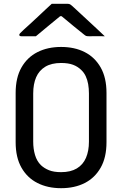

<svg xmlns="http://www.w3.org/2000/svg" viewBox="-20 -966 640 1006"><path d="M300 -720Q371 -720 424 -693Q477 -666 507.5 -612.5Q538 -559 538 -479V-221Q538 -141 507.5 -87.5Q477 -34 424 -7Q371 20 300 20Q230 20 176.5 -7Q123 -34 92.5 -87.5Q62 -141 62 -221V-479Q62 -559 92.5 -612.5Q123 -666 176.5 -693Q230 -720 300 -720ZM154 -224Q154 -186 163.5 -154Q173 -122 194 -101Q212 -84 237 -74Q262 -64 300 -64Q350 -64 382.5 -83.5Q415 -103 430.5 -139Q446 -175 446 -224V-476Q446 -502 442 -525Q438 -548 429 -567Q420 -586 406 -599Q388 -617 363 -626.5Q338 -636 300 -636Q250 -636 217.5 -616.5Q185 -597 169.5 -561.5Q154 -526 154 -476ZM251 -946H335Q343 -946 348.5 -942.5Q354 -939 369 -925Q377 -918 395 -901Q413 -884 436.5 -862.5Q460 -841 484 -818.5Q508 -796 529 -776Q510 -777 488 -776.5Q466 -776 448 -776Q437 -776 432 -777.5Q427 -779 419 -786Q403 -799 367 -828Q339 -851 303 -881H295Q260 -852 233 -830Q196 -800 168 -776H92Q88 -776 85.5 -777Q83 -778 82 -779.5Q81 -781 81 -783Q81 -787 85 -791.5Q89 -796 104 -810Q117 -822 136.5 -839.5Q156 -857 177.5 -877.5Q199 -898 218.5 -916Q238 -934 251 -946Z"/></svg>

Font: Code D OnePiece
Style: Regular
Weight: 400
Version: Version 1.085; ttfautohint (v1.8.4.7-5d5b);Nerd Fonts 3.0.2